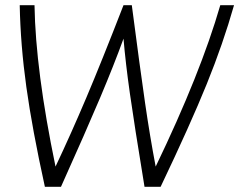

<svg xmlns="http://www.w3.org/2000/svg" viewBox="-20 -720 922 740"><path d="M882 -700Q840 -552 777 -396.5Q714 -241 599 0H537Q497 -244 480.5 -360.5Q464 -477 456 -571Q419 -469 366 -343.5Q313 -218 215 0H153Q104 -223 81.5 -385Q59 -547 56 -700H113Q117 -449 194 -78Q254 -205 312.5 -343Q371 -481 456 -700H488Q520 -455 539 -324Q558 -193 580 -78Q753 -437 829 -700Z"/></svg>

Font: Krub Light
Style: Italic
Weight: 300
Italic angle: -8°
Designer: Ekaluck Peanpanawate
Foundry: Cadson Demak Co.,Ltd.
Version: Version 1.000; ttfautohint (v1.6)